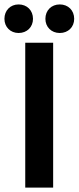

<svg xmlns="http://www.w3.org/2000/svg" viewBox="-31 -847 355 867"><path d="M209 0V-654H83V0ZM118 -762C118 -800 91 -827 53 -827C16 -827 -11 -800 -11 -762C-11 -725 16 -698 53 -698C91 -698 118 -725 118 -762ZM304 -762C304 -800 277 -827 239 -827C201 -827 174 -800 174 -762C174 -725 201 -698 239 -698C277 -698 304 -725 304 -762Z"/></svg>

Font: Falling Sky
Style: Med
Weight: 500
Designer: Paul D. Hunt
Foundry: Adobe Systems Incorporated
Version: Version 1.02